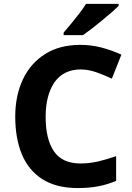

<svg xmlns="http://www.w3.org/2000/svg" viewBox="-20 -954 677 984"><path d="M393.1 -598.1Q307.1 -598.1 259.8 -533.2Q213.9 -466.8 213.9 -355Q213.9 -241.2 256.3 -178.7Q298.8 -116.2 393.1 -116.2Q436 -116.2 480.5 -126Q524.4 -136.2 575.2 -153.8V-26.9Q528.8 -7.8 482.4 1Q435.5 9.8 378.9 9.8Q269 9.8 197.3 -35.6Q126 -81.1 91.8 -163.6Q58.1 -246.1 58.1 -356Q58.1 -463.4 97.2 -546.9Q136.2 -629.9 210.9 -676.8Q284.7 -724.1 393.1 -724.1Q446.8 -724.1 500 -710.4Q553.2 -696.3 602.1 -673.8L553.2 -550.8Q511.2 -570.8 472.7 -584Q431.6 -598.1 393.1 -598.1ZM587.9 -923.8 551.3 -889.6Q543.9 -883.8 527.3 -869.9Q510.7 -856 501.5 -848.1Q476.1 -827.1 449.7 -806.6Q424.8 -787.6 405.3 -773.9H306.2V-787.1L343.8 -831.5Q367.2 -859.9 386.2 -884.8Q404.3 -907.7 420.9 -934.1H587.9Z"/></svg>

Font: Droid Sans Thai
Style: Bold
Weight: 700
Designer: Steve Matteson
Foundry: Ascender Corporation
Version: Version 1.00